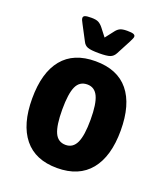

<svg xmlns="http://www.w3.org/2000/svg" viewBox="-134 -811 788 911"><g transform="rotate(20 260.0 -355.0)"><path d="M260 8Q150 8 93.5 -62Q37 -132 37 -262Q37 -393 93.5 -462Q150 -531 260 -531Q371 -531 427.5 -462Q484 -393 484 -262Q484 -132 427 -62Q370 8 260 8ZM261 -109Q298 -109 315 -145.5Q332 -182 332 -262Q332 -342 315 -378Q298 -414 261 -414Q222 -414 205.5 -378Q189 -342 189 -262Q189 -182 205.5 -145.5Q222 -109 261 -109ZM351 -718Q374 -718 383 -714.5Q392 -711 392 -703Q392 -698 389 -692Q386 -686 381 -675L342 -601Q333 -584 317 -578Q301 -572 261 -572Q220 -572 204 -578Q188 -584 180 -601L141 -675Q135 -686 132.5 -692Q130 -698 130 -703Q130 -711 138.5 -714.5Q147 -718 171 -718Q195 -718 207 -711.5Q219 -705 230 -691L261 -651L292 -691Q302 -705 314 -711.5Q326 -718 351 -718Z"/></g></svg>

Font: Asap Semi Condensed
Style: Bold
Weight: 700
Width: 4
Designer: Pablo Cosgaya
Foundry: Omnibus-Type
Version: Version 3.001; ttfautohint (v1.8.4.7-5d5b)